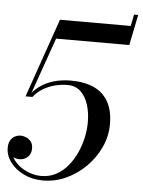

<svg xmlns="http://www.w3.org/2000/svg" viewBox="-56 -849 672 903"><g transform="rotate(5 280.0 -397.0)"><path d="M65 -377 195 -750H529L540 -804.5H559.5L530 -660H184.5L85 -377ZM181 10Q130 10 89.8 -9.8Q49.5 -29.5 26 -61.2Q2.5 -93 2.5 -129Q2.5 -149.5 10.2 -163.2Q18 -177 31 -184Q44 -191 59 -191Q71.5 -191 85 -185.2Q98.5 -179.5 107.8 -167.2Q117 -155 117 -135Q117 -117.5 109.2 -105.2Q101.5 -93 89 -86.5Q76.5 -80 61.5 -80Q46.5 -80 33.2 -87Q20 -94 11.8 -105.2Q3.5 -116.5 3.5 -129H22.5Q22.5 -103.5 35.5 -82Q48.5 -60.5 70 -44.5Q91.5 -28.5 117.8 -19.5Q144 -10.5 171 -10.5Q209.5 -10.5 240.8 -27.2Q272 -44 295.8 -72.5Q319.5 -101 335.5 -136.2Q351.5 -171.5 359.5 -208.8Q367.5 -246 367.5 -280.5Q367.5 -327.5 355.2 -365.2Q343 -403 318.8 -425.2Q294.5 -447.5 257.5 -447.5Q225.5 -447.5 195.2 -439.2Q165 -431 140 -415.2Q115 -399.5 97.5 -377H78Q96 -405.5 124 -426.2Q152 -447 189.2 -458.2Q226.5 -469.5 272 -469.5Q335 -469.5 379.8 -449.2Q424.5 -429 448.2 -387.2Q472 -345.5 472 -280.5Q472 -224.5 448 -172.2Q424 -120 383 -79Q342 -38 289.8 -14Q237.5 10 181 10Z"/></g></svg>

Font: Bodoni Moda
Style: Italic
Weight: 400
Italic angle: -13°
Designer: Owen Earl
Foundry: indestructible type
Version: Version 2.005